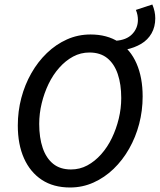

<svg xmlns="http://www.w3.org/2000/svg" viewBox="-20 -820 709 852"><path d="M539 -600 492 -639Q541 -642 566.5 -668.5Q592 -695 592 -732Q592 -742 590 -753Q588 -764 583 -776L656 -800Q669 -769 669 -739Q669 -701 652.5 -672Q636 -643 606.5 -625.5Q577 -608 539 -600ZM291 12Q217 12 165.5 -22Q114 -56 86.5 -117.5Q59 -179 59 -263Q59 -326 74.5 -385Q90 -444 119 -495Q148 -546 188 -584.5Q228 -623 277 -645Q326 -667 382 -667Q455 -667 507 -633.5Q559 -600 586 -538Q613 -476 613 -392Q613 -329 597.5 -270Q582 -211 553 -160Q524 -109 484 -70.5Q444 -32 395 -10Q346 12 291 12ZM295 -68Q334 -68 367.5 -86Q401 -104 429 -135.5Q457 -167 476.5 -207.5Q496 -248 507 -293.5Q518 -339 518 -385Q518 -446 502.5 -491.5Q487 -537 456 -562Q425 -587 377 -587Q338 -587 304.5 -569Q271 -551 243 -519.5Q215 -488 195.5 -447.5Q176 -407 165 -361.5Q154 -316 154 -270Q154 -209 169.5 -163.5Q185 -118 216 -93Q247 -68 295 -68Z"/></svg>

Font: Source Sans 3 Medium
Style: Italic
Weight: 500
Italic angle: -11°
Designer: Paul D. Hunt
Foundry: Adobe
Version: Version 3.052;hotconv 1.1.0;makeotfexe 2.6.0